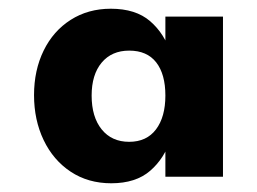

<svg xmlns="http://www.w3.org/2000/svg" viewBox="-20 -740 589 440"><path d="M235 -320Q182 -320 142 -346.5Q102 -373 80 -419Q58 -465 58 -522Q58 -579 80 -624Q102 -669 142 -694.5Q182 -720 234 -720Q291 -720 324 -691.5Q357 -663 371.5 -617.5Q386 -572 386 -520Q386 -468 371.5 -422.5Q357 -377 324 -348.5Q291 -320 235 -320ZM276 -415Q316 -415 337.5 -443.5Q359 -472 359 -521Q359 -570 338 -597Q317 -624 276 -624Q236 -624 213 -596.5Q190 -569 190 -521Q190 -472 213 -443.5Q236 -415 276 -415ZM359 -335V-702H491V-335Z"/></svg>

Font: Moderustic ExtraBold
Style: Regular
Weight: 800
Designer: Tural Alisoy
Foundry: TAFT Foundry
Version: Version 2.120